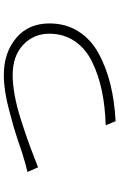

<svg xmlns="http://www.w3.org/2000/svg" viewBox="177 -852 645 1040"><g transform="rotate(-90 500.0 -332.5)"><path d="M113.3 -449.2 87.9 -506.8Q110.4 -510.7 190.4 -535.2Q192.4 -536.1 251 -555.7Q309.6 -575.2 339.4 -583.5Q369.1 -591.8 423.8 -606.4Q478.5 -621.1 525.4 -627.9Q572.3 -634.8 613.3 -634.8Q733.4 -634.8 813 -568.4Q892.6 -502 892.6 -387.7Q892.6 -299.8 850.1 -231.9Q807.6 -164.1 732.4 -122.6Q657.2 -81.1 565.4 -58.1Q473.6 -35.2 363.3 -29.3L340.8 -83Q441.4 -85.9 526.4 -103.5Q611.3 -121.1 683.1 -155.8Q754.9 -190.4 795.9 -250Q836.9 -309.6 836.9 -388.7Q836.9 -473.6 776.4 -530.3Q715.8 -586.9 612.3 -586.9Q563.5 -586.9 502.4 -575.7Q441.4 -564.5 378.4 -544.4Q315.4 -524.4 269.5 -508.3Q223.6 -492.2 170.9 -471.7Q118.2 -451.2 113.3 -449.2Z"/></g></svg>

Font: Gen Shin Gothic Light
Style: Regular
Weight: 200
Designer: [Source Han Sans]
Ryoko NISHIZUKA  (kana & ideographs); Paul D. Hunt (Latin, Greek & Cyrillic); Wenlong ZHANG  (bopomofo
Version: Version 1.002.20150607